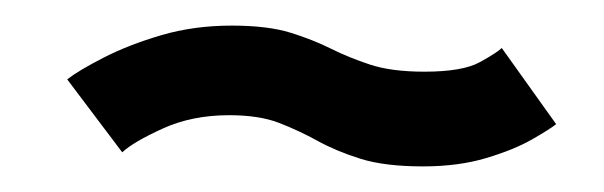

<svg xmlns="http://www.w3.org/2000/svg" viewBox="-20 -421 472 150"><path d="M310.5 -291Q338 -291 359.8 -297.5Q381.5 -304 395.5 -312Q409.5 -320 414.5 -324L372 -383.5Q368.5 -380 355 -372.5Q341.5 -365 311.5 -365Q286 -365 269.2 -370.5Q252.5 -376 238.5 -383Q224.5 -390 206.8 -395.5Q189 -401 161 -401Q131.5 -401 106 -393.5Q80.5 -386 61 -376Q41.5 -366 32.5 -359L75.5 -302Q84 -310 107 -320.5Q130 -331 159 -331Q182.5 -331 198 -325Q213.5 -319 228 -311Q242.5 -303 261.5 -297Q280.5 -291 310.5 -291Z"/></svg>

Font: Anybody SemiExpanded
Style: Italic
Weight: 400
Width: 6
Italic angle: -10°
Version: Version 1.113;gftools[0.9.25]